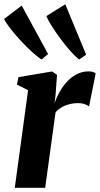

<svg xmlns="http://www.w3.org/2000/svg" viewBox="-32 -896 477 916"><path d="M38.5 0 102 -465.5 49 -492.5 56 -528 216.5 -555 240 -539 233.5 -448.5 228.5 -403Q237.5 -431 252.8 -458.2Q268 -485.5 288.5 -507.2Q309 -529 334.8 -542.2Q360.5 -555.5 390.5 -555.5Q403 -555.5 411.8 -552.5Q420.5 -549.5 424.5 -546.5L393 -388Q389.5 -392 375 -398Q360.5 -404 338.5 -404Q322.5 -404 307 -400.8Q291.5 -397.5 277.8 -392Q264 -386.5 252.5 -378.2Q241 -370 233 -360L183.5 0ZM166 -612Q147 -624.5 119.5 -649.5Q92 -674.5 64.5 -704.5Q37 -734.5 16 -761.8Q-5 -789 -12.5 -805.5L71.5 -869.5L197.5 -638ZM345.5 -612Q327.5 -626 303.2 -653.2Q279 -680.5 255.2 -712.8Q231.5 -745 213.5 -773.8Q195.5 -802.5 189.5 -819.5L279.5 -875.5L379 -635Z"/></svg>

Font: Merriweather 48pt ExtraBold
Style: Italic
Weight: 800
Italic angle: -7.8°
Version: Version 2.101